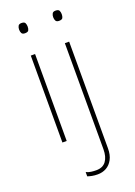

<svg xmlns="http://www.w3.org/2000/svg" viewBox="-177 -788 769 1096"><g transform="rotate(-20 207.0 -240.5)"><path d="M116 -528V0H90V-528ZM103 -721Q121 -721 125.5 -711.5Q130 -702 130 -690Q130 -677 125.5 -668Q121 -659 103 -659Q88 -659 83 -668Q78 -677 78 -690Q78 -702 83 -711.5Q88 -721 103 -721ZM218 240Q199 240 184 237Q169 234 157 230V204Q172 211 187.5 213Q203 215 218 215Q258 215 277.5 188.5Q297 162 297 116V-528H323V120Q323 160 308.5 187Q294 214 270.5 227Q247 240 218 240ZM285 -690Q285 -702 290 -711.5Q295 -721 310 -721Q328 -721 332.5 -711.5Q337 -702 337 -690Q337 -677 332.5 -668Q328 -659 310 -659Q295 -659 290 -668Q285 -677 285 -690Z"/></g></svg>

Font: Noto Sans Hebrew Thin
Style: Regular
Weight: 250
Designer: Monotype Design Team
Foundry: Monotype Imaging Inc.
Version: Version 2.003